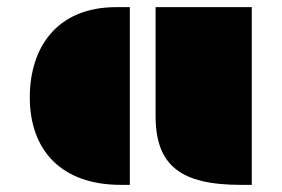

<svg xmlns="http://www.w3.org/2000/svg" viewBox="-20 -518 789 538"><path d="M416 -192.9C416 -54.2 486.3 0 654.8 0H685.5V-498H416ZM63.5 -245.1C63.5 -98.6 150.4 0 318.4 0H343.8V-498H306.2C137.7 -498 63.5 -383.3 63.5 -245.1Z"/></svg>

Font: Plaster
Style: Regular
Weight: 400
Designer: Eben Sorkin
Foundry: Eben Sorkin
Version: Version 1.007